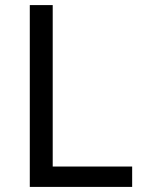

<svg xmlns="http://www.w3.org/2000/svg" viewBox="-20 -734 564 754"><path d="M97 0V-714H187V-80H499V0Z"/></svg>

Font: Noto Sans Phoenician
Style: Regular
Weight: 400
Designer: Monotype Design Team
Foundry: Monotype Imaging Inc.
Version: Version 2.001; ttfautohint (v1.8.4.7-5d5b)